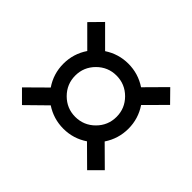

<svg xmlns="http://www.w3.org/2000/svg" viewBox="-130 -845 922 922"><g transform="rotate(-45 331.0 -384.0)"><path d="M330.1 -243.2Q387.7 -243.2 429 -284.4Q470.2 -325.7 470.2 -383.8Q470.2 -441.4 429 -482.7Q387.7 -523.9 330.1 -523.9Q272 -523.9 230.7 -482.7Q189.5 -441.4 189.5 -383.8Q189.5 -325.7 230.7 -284.4Q272 -243.2 330.1 -243.2ZM552.2 -102.1 453.6 -200.2Q397.5 -162.6 330.1 -162.6Q262.2 -162.6 206.1 -200.2L108.9 -102.1L48.8 -162.1L146.5 -260.7Q108.9 -316.4 108.9 -383.8Q108.9 -450.2 145.5 -505.9L48.8 -604.5L108.9 -664.6L206.1 -566.4Q262.2 -604.5 330.1 -604.5Q397.9 -604.5 454.1 -566.4L552.2 -664.6L613.3 -604.5L514.2 -505.4Q550.8 -449.7 550.8 -383.8Q550.8 -316.4 513.7 -260.7L613.3 -162.1Z"/></g></svg>

Font: Munson
Style: Bold
Weight: 700
Designer: Paul James MIller
Foundry: High-Logic / Made with FontCreator
Version: Version 2.10;May 5, 2019;FontCreator 11.5.0.2430 64-bit